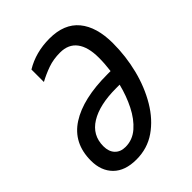

<svg xmlns="http://www.w3.org/2000/svg" viewBox="-209 -837 959 959"><g transform="rotate(-45 270.5 -357.5)"><path d="M189 10Q109 10 66.5 -32.5Q24 -75 24 -147Q24 -271 119.5 -332.5Q215 -394 388 -394H410Q413 -418 414.5 -439.5Q416 -461 416 -483Q416 -558 386 -598Q356 -638 297 -638Q250 -638 211.5 -624.5Q173 -611 136 -591V-679Q212 -725 309 -725Q413 -725 465 -662Q517 -599 517 -484Q517 -392 495 -304.5Q473 -217 430.5 -145.5Q388 -74 327.5 -32Q267 10 189 10ZM195 -73Q245 -73 284 -107Q323 -141 350.5 -195.5Q378 -250 394 -314H369Q252 -314 185.5 -273Q119 -232 119 -154Q119 -116 139.5 -94.5Q160 -73 195 -73Z"/></g></svg>

Font: Noto Sans Condensed Medium
Style: Italic
Weight: 500
Width: 3
Italic angle: -12°
Designer: Monotype Design Team
Foundry: Monotype Imaging Inc.
Version: Version 2.013; ttfautohint (v1.8.4.7-5d5b)